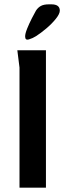

<svg xmlns="http://www.w3.org/2000/svg" viewBox="-20 -866 296 886"><path d="M70 0V-554L60 -634H192V0ZM96 -698Q96 -711 105.5 -734.5Q115 -758 127 -781.5Q139 -805 146 -817Q155 -831 168.5 -838.5Q182 -846 206 -846H217Q256 -846 256 -817Q256 -802 237.5 -779Q219 -756 193.5 -734.5Q168 -713 146 -699Q130 -689 113 -684Q96 -679 96 -698Z"/></svg>

Font: Goldman
Style: Regular
Weight: 400
Designer: Jaikishan Patel
Version: Version 1.000; ttfautohint (v1.8.3)